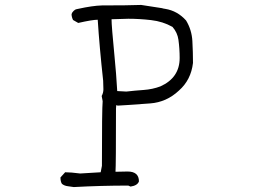

<svg xmlns="http://www.w3.org/2000/svg" viewBox="-20 -749 1040 778"><path d="M492 -378Q527 -382 562.5 -384.5Q598 -387 630 -399Q708 -434 708 -514Q708 -552 703 -588Q699 -617 679 -640Q640 -662 592.5 -667.5Q545 -673 500 -673L432 -671Q432 -644 444 -521Q451 -451 455 -380ZM279 9Q268 7 254.5 5.5Q241 4 231 -4Q225 -13 225 -30L244 -51Q266 -51 305 -46L388 -51L393 -77Q393 -310 396 -339L392 -360Q399 -373 399 -387L398 -422Q383 -559 376 -669Q354 -669 297 -656L276 -668Q270 -680 270 -692Q272 -699 278.5 -705Q285 -711 289 -711.5Q293 -712 296 -713Q355 -726 393 -727Q498 -727 552 -729L636 -716Q642 -714 650 -713Q699 -705 734 -666Q757 -628 759.5 -583Q762 -538 762 -494Q754 -425 705 -382Q655 -335 589 -330Q466 -321 457 -321L451 -323L450 -310Q450 -77 448 -53L497 -54Q543 -54 543 -14Q537 3 509 7L500 3Q389 3 279 9Z"/></svg>

Font: Yozai
Style: Regular
Weight: 400
Designer: LXGW / Y.OzVox
Foundry: LXGW / Y.OzVox
Version: Version 0.861;October 22, 2024